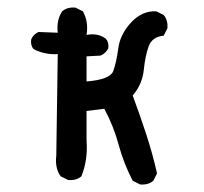

<svg xmlns="http://www.w3.org/2000/svg" viewBox="-20 -486 540 508"><path d="M350.6 2 331.1 -7.8Q307.6 -52.7 293.9 -103Q280.3 -153.3 255.9 -198.2L209 -192.4V-114.3Q212.9 -62.5 195.3 -19.5Q181.6 -7.8 160.2 -9.8L140.6 -19.5Q125 -41 128.9 -73.2L132.8 -342.8Q97.7 -340.8 68.4 -356.4Q60.5 -366.2 62.5 -381.8Q68.4 -395.5 82 -401.4L132.8 -399.4Q128.9 -432.6 144.5 -456.1Q158.2 -467.8 179.7 -465.8L199.2 -456.1Q214.8 -428.7 209 -393.6Q238.3 -399.4 259.8 -383.8Q268.6 -374 266.6 -358.4Q259.8 -344.7 246.1 -338.9L209 -336.9V-270.5Q271.5 -275.4 279.8 -298.3Q288.1 -321.3 293 -358.4Q297.9 -395.5 327.1 -426.8Q356.4 -458 393.6 -456.1L413.1 -446.3Q424.8 -432.6 422.9 -411.1L413.1 -391.6Q382.8 -388.7 373.5 -363.8Q364.3 -338.9 360.4 -300.8Q356.4 -262.7 331.1 -233.4Q350.6 -180.7 367.2 -129.9Q383.8 -79.1 395.5 -27.3L385.7 -7.8Q372.1 3.9 350.6 2Z"/></svg>

Font: NaikaiFont
Style: Regular
Weight: 400
Version: Version 1.67